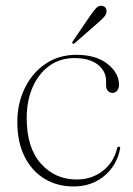

<svg xmlns="http://www.w3.org/2000/svg" viewBox="-20 -647 468 676"><path d="M399 -348Q399 -336 392.5 -328Q386 -320 376.5 -320Q366.5 -320 360 -327Q353.5 -334 353.5 -346.5V-361.5Q353.5 -397 324 -419.8Q294.5 -442.5 242 -442.5Q191.5 -442.5 153.8 -415.2Q116 -388 95 -340.2Q74 -292.5 74 -231Q74 -127 124 -71Q174 -15 249.5 -15Q302.5 -15 341.2 -44.8Q380 -74.5 392 -124Q393 -130.5 398.5 -130.5Q404 -130.5 403 -124Q391 -63 346.2 -26.8Q301.5 9.5 239.5 9.5Q181 9.5 136.2 -18Q91.5 -45.5 66.2 -96.2Q41 -147 41 -218Q41 -282.5 67 -336.2Q93 -390 139.8 -422Q186.5 -454 249 -454Q318 -454 358.5 -422Q399 -390 399 -348ZM297.5 -591.5Q309 -608 317.8 -617.8Q326.5 -627.5 337.5 -626.5Q346.5 -626 351.2 -620Q356 -614 355 -606Q354.5 -596.5 346.8 -587.8Q339 -579 327.5 -569L243 -495Q239 -491.5 235.5 -494Q232.5 -496 236.5 -502Z"/></svg>

Font: Fraunces 72pt Thin
Style: Regular
Weight: 100
Version: Version 1.000;[b76b70a41]